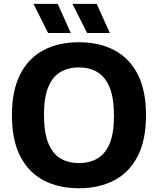

<svg xmlns="http://www.w3.org/2000/svg" viewBox="-20 -969 821 998"><path d="M390.5 9.5Q285 9.5 206.8 -31.5Q128.5 -72.5 85.2 -156.8Q42 -241 42 -370Q42 -499 85.2 -583.2Q128.5 -667.5 206.8 -708.5Q285 -749.5 390.5 -749.5Q496 -749.5 574.2 -708.2Q652.5 -667 695.8 -582.8Q739 -498.5 739 -370Q739 -241.5 695.8 -157.2Q652.5 -73 574 -31.8Q495.5 9.5 390.5 9.5ZM390.5 -121.5Q447.5 -121.5 488.2 -146.2Q529 -171 550.8 -225Q572.5 -279 572.5 -366.5Q572.5 -457.5 550.5 -512.8Q528.5 -568 487.8 -593.2Q447 -618.5 390.5 -618.5Q334 -618.5 293.2 -594Q252.5 -569.5 230.5 -515.5Q208.5 -461.5 208.5 -373.5Q208.5 -282 230.2 -226.8Q252 -171.5 292.8 -146.5Q333.5 -121.5 390.5 -121.5ZM433 -797.5 356.5 -949H482.5L551 -797.5ZM230 -797.5 154 -949H280L348 -797.5Z"/></svg>

Font: Encode Sans SC
Style: Bold
Weight: 700
Version: Version 3.002